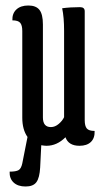

<svg xmlns="http://www.w3.org/2000/svg" viewBox="-20 -520 377 698"><path d="M213 -408Q213 -457 206 -490Q236 -494 271 -494Q288 -494 288 -479V-83Q288 -62 295.5 -53Q303 -44 324 -44Q325 -18 310.5 -4Q296 10 269 10Q229 10 218 -21Q187 10 149 10Q142 10 130 8L126 89Q124 126 112.5 142Q101 158 73 158Q45 158 29.5 143.5Q14 129 15 104Q38 104 47.5 98.5Q57 93 61 74L80 -22Q61 -49 61 -92V-407Q61 -428 53.5 -437Q46 -446 25 -446Q24 -471 39.5 -485.5Q55 -500 83 -500Q111 -500 123.5 -484Q136 -468 136 -431V-93Q136 -58 165 -58Q180 -58 193.5 -69.5Q207 -81 213 -94Z"/></svg>

Font: el_Medula One
Style: Regular
Weight: 400
Designer: Luciano Vergara
Foundry: Luciano Vergara
Version: Version 1.002 August 17, 2020